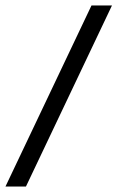

<svg xmlns="http://www.w3.org/2000/svg" viewBox="-45 -653 430 703"><path d="M365 -633H290L-25 30H50L365 -633Z"/></svg>

Font: Tajawal Medium
Style: Regular
Weight: 500
Designer: Boutros Fonts
Foundry: Created by Boutros International 2017
Version: Version 1.700